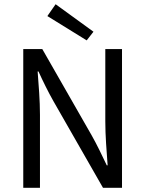

<svg xmlns="http://www.w3.org/2000/svg" viewBox="-20 -888 687 908"><path d="M90 0H169V-345C169 -413 163 -484 158 -550H162C184 -502 208 -453 233 -409L467 0H557V-656H478V-314C478 -246 484 -174 489 -106H485C462 -154 439 -203 414 -247L180 -656H90ZM390 -697 422 -738 243 -868 204 -812Z"/></svg>

Font: DAIFUKU Sans
Style: Regular
Weight: 400
Designer: Original font ‘Source Han Sans JP’ : Paul D. Hunt
Foundry: Daifuku
Version: Version 1.000